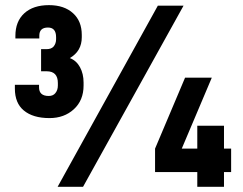

<svg xmlns="http://www.w3.org/2000/svg" viewBox="-20 -717 932 737"><path d="M71.3 -293Q37.1 -321.3 37.1 -377V-391.6H129.9V-381.8Q129.9 -348.6 167 -348.6Q183.6 -348.6 192.4 -359.4Q202.1 -371.1 202.1 -388.7V-398.4Q202.1 -443.4 159.2 -443.4H137.7V-528.3H158.2Q176.8 -528.3 185.5 -538.1Q195.3 -549.8 195.3 -566.4V-574.2Q195.3 -611.3 164.1 -611.3Q130.9 -611.3 130.9 -580.1V-569.3H39.1V-579.1Q39.1 -634.8 73.2 -666Q107.4 -697.3 168 -697.3Q226.6 -697.3 260.7 -666Q293.9 -635.7 293.9 -583V-574.2Q293.9 -520.5 248 -494.1Q273.4 -484.4 287.1 -459Q300.8 -433.6 300.8 -400.4V-388.7Q300.8 -332 263.7 -297.9Q226.6 -263.7 169.9 -263.7Q106.4 -263.7 71.3 -293ZM867.2 -56.6H839.8V0H737.3V-56.6H575.2V-146.5L690.4 -418.9H793L677.7 -146.5H737.3V-234.4H839.8V-146.5H867.2ZM585.9 -695.3H684.6L298.8 0H201.2Z"/></svg>

Font: DINish
Style: Bold
Weight: 700
Designer: Bert Driehuis
Foundry: Playbeing
Version: Version 3.008; git-95204e4c-release